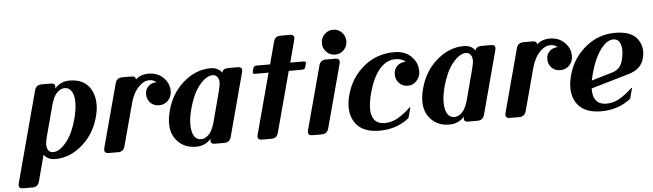

<svg xmlns="http://www.w3.org/2000/svg" viewBox="-54 -968 4727 1389"><g transform="rotate(-5 2309.5 -273.5)"><path d="M314.5 9.8Q259.3 9.8 231.9 -29.3L181.6 161.1Q171.4 200.2 131.8 200.2H63.5Q32.7 200.2 32.7 176.3Q32.7 170.4 35.2 161.1L211.4 -498Q221.7 -537.1 261.2 -537.1H329.1Q359.9 -537.1 359.9 -512.7Q359.9 -507.3 357.4 -498Q399.4 -546.9 466.3 -546.9Q576.7 -546.9 621.6 -463.4Q646 -417 646 -359.4Q646 -316.9 632.8 -268.6Q601.6 -152.3 520 -77.1Q426.3 9.8 314.5 9.8ZM424.8 -495.6Q393.6 -495.6 365.7 -464.8Q342.3 -439 325.7 -377.4L267.6 -159.7Q257.3 -122.1 257.3 -97.2Q257.3 -82 261.2 -72.3Q272 -41.5 303.2 -41.5Q351.6 -41.5 403.8 -107.9Q449.2 -166 476.6 -268.6Q494.1 -335.4 494.1 -385.3Q494.1 -409.2 490.2 -429.2Q475.1 -495.6 424.8 -495.6Z M702.6 0Q671.9 0 671.9 -24.4Q671.9 -31.7 673.8 -39.1L796.9 -498Q807.1 -537.1 846.7 -537.1H914.6Q945.3 -537.1 945.3 -512.7Q981.4 -546.9 1040 -546.9Q1112.3 -546.4 1156.2 -495.1Q1188.5 -457.5 1188.5 -409.7Q1188.5 -366.7 1161.1 -338.9Q1135.3 -312.5 1097.2 -312.5Q1056.2 -312.5 1032.2 -338.4Q1008.8 -363.8 1008.8 -399.4Q1008.8 -439 1037.1 -461.9Q1059.6 -480 1091.3 -480Q1070.8 -499 1041.3 -499Q1011.7 -499 986.8 -481Q928.2 -439.9 901.9 -343.3L820.3 -39.1Q810.1 0 771 0Z M1474.1 0Q1443.4 0 1443.4 -24.4Q1443.4 -29.8 1445.8 -39.1Q1403.8 9.8 1336.9 9.8Q1232.9 9.8 1181.2 -73.7Q1155.8 -114.7 1155.8 -172.4Q1155.8 -215.8 1169.9 -268.6Q1201.2 -384.8 1282.7 -460Q1377 -546.9 1488.8 -546.9Q1543.9 -546.9 1571.3 -507.8Q1579.1 -537.1 1617.7 -537.1H1686Q1716.8 -537.1 1716.8 -513.2Q1716.8 -507.3 1714.4 -498L1591.8 -39.1Q1581.5 0 1542 0ZM1476.6 -154.3Q1476.6 -154.3 1535.6 -377.4Q1545.9 -416 1545.9 -439.9Q1545.9 -455.1 1542 -464.8Q1529.8 -495.6 1500 -495.6Q1451.7 -495.6 1399.4 -429.2Q1354 -371.1 1326.2 -268.6Q1308.6 -202.6 1308.6 -153.3Q1308.6 -128.4 1313 -107.9Q1327.1 -41.5 1378.4 -41.5Q1409.7 -41.5 1437.5 -72.3Q1460.4 -97.7 1476.6 -154.3Z M1815.9 0Q1785.2 0 1785.2 -24.4Q1785.2 -29.8 1787.6 -39.1L1905.3 -478.5H1807.6Q1791.5 -478.5 1791.5 -488.8Q1791.5 -491.7 1792.5 -495.6L1798.8 -520Q1803.2 -537.1 1823.2 -537.1H1921.4L1964.4 -698.2Q1974.6 -737.3 2014.2 -737.3H2082.5Q2113.3 -737.3 2113.3 -712.9Q2113.3 -707.5 2110.8 -698.2L2067.9 -537.1H2165Q2180.7 -537.1 2180.7 -526.9Q2180.7 -523.9 2179.7 -520L2173.3 -495.6Q2168.9 -478.5 2149.4 -478.5H2051.8L1934.1 -39.1Q1923.8 0 1884.3 0Z M2460 -592.8Q2434.1 -566.4 2397 -566.4Q2359.9 -566.4 2334 -592.8Q2308.1 -619.1 2308.1 -656.7Q2308.1 -694.3 2334 -720.7Q2359.9 -747.1 2397 -747.1Q2434.1 -747.1 2460 -720.7Q2485.8 -694.3 2485.8 -656.7Q2485.8 -619.1 2460 -592.8ZM2181.6 0Q2150.9 0 2150.9 -24.4Q2150.9 -29.8 2153.3 -39.1L2276.4 -498Q2286.6 -537.1 2326.2 -537.1H2394.5Q2425.3 -537.1 2425.3 -512.7Q2425.3 -507.3 2422.9 -498L2299.8 -39.1Q2289.6 0 2250 0Z M2669.4 9.8Q2548.3 9.8 2496.6 -60.5Q2460.4 -109.9 2460.4 -178.7Q2460.4 -220.2 2473.6 -268.6Q2507.3 -394.5 2608.4 -474.6Q2699.7 -546.9 2824.7 -546.9Q2912.1 -546.9 2960 -486.8Q2992.2 -446.3 2992.2 -392.6Q2992.2 -355 2966.1 -325.7Q2939.9 -296.4 2902.3 -296.4Q2862.8 -296.4 2837.4 -323.2Q2813.5 -348.6 2813.5 -387.2Q2813.5 -424.8 2841.3 -450.2Q2862.8 -469.7 2901.9 -471.2Q2872.1 -495.6 2826.7 -495.6Q2759.3 -495.6 2708 -432.6Q2659.7 -373 2631.8 -268.6Q2613.8 -200.7 2613.8 -154.3Q2613.8 -132.3 2617.7 -114.7Q2634.3 -42 2711.4 -42Q2763.7 -42 2807.6 -68.4Q2857.4 -98.1 2898.9 -138.7H2905.3L2884.8 -62.5Q2793.5 9.8 2669.4 9.8Z M3313.5 0Q3282.7 0 3282.7 -24.4Q3282.7 -29.8 3285.2 -39.1Q3243.2 9.8 3176.3 9.8Q3072.3 9.8 3020.5 -73.7Q2995.1 -114.7 2995.1 -172.4Q2995.1 -215.8 3009.3 -268.6Q3040.5 -384.8 3122.1 -460Q3216.3 -546.9 3328.1 -546.9Q3383.3 -546.9 3410.6 -507.8Q3418.5 -537.1 3457 -537.1H3525.4Q3556.2 -537.1 3556.2 -513.2Q3556.2 -507.3 3553.7 -498L3431.2 -39.1Q3420.9 0 3381.3 0ZM3315.9 -154.3Q3315.9 -154.3 3375 -377.4Q3385.3 -416 3385.3 -439.9Q3385.3 -455.1 3381.3 -464.8Q3369.1 -495.6 3339.4 -495.6Q3291 -495.6 3238.8 -429.2Q3193.4 -371.1 3165.5 -268.6Q3147.9 -202.6 3147.9 -153.3Q3147.9 -128.4 3152.3 -107.9Q3166.5 -41.5 3217.8 -41.5Q3249 -41.5 3276.9 -72.3Q3299.8 -97.7 3315.9 -154.3Z M3616.2 0Q3585.4 0 3585.4 -24.4Q3585.4 -31.7 3587.4 -39.1L3710.4 -498Q3720.7 -537.1 3760.3 -537.1H3828.1Q3858.9 -537.1 3858.9 -512.7Q3895 -546.9 3953.6 -546.9Q4025.9 -546.4 4069.8 -495.1Q4102.1 -457.5 4102.1 -409.7Q4102.1 -366.7 4074.7 -338.9Q4048.8 -312.5 4010.7 -312.5Q3969.7 -312.5 3945.8 -338.4Q3922.4 -363.8 3922.4 -399.4Q3922.4 -439 3950.7 -461.9Q3973.1 -480 4004.9 -480Q3984.4 -499 3954.8 -499Q3925.3 -499 3900.4 -481Q3841.8 -439.9 3815.4 -343.3L3733.9 -39.1Q3723.6 0 3684.6 0Z M4279.3 9.8Q4158.2 9.8 4106.4 -60.5Q4070.3 -109.9 4070.3 -178.7Q4070.3 -220.2 4083.5 -268.6Q4117.2 -394.5 4218.3 -474.6Q4309.6 -546.9 4427.7 -546.9Q4545.9 -546.9 4590.3 -483.9Q4618.7 -443.8 4618.7 -395.5Q4618.7 -371.1 4611.3 -344.7Q4590.8 -268.1 4500.5 -241.7L4223.6 -160.6Q4223.6 -132.8 4227.5 -114.7Q4243.2 -42 4321.3 -42Q4373.5 -42 4417.5 -68.4Q4467.3 -98.1 4508.8 -138.7H4515.1L4494.6 -62.5Q4403.3 9.8 4279.3 9.8ZM4229.5 -217.8 4383.3 -263.2Q4440.9 -280.3 4458 -341.8Q4468.8 -382.8 4468.8 -415.5Q4468.8 -430.7 4466.3 -443.8Q4456.1 -500.5 4410.4 -500.5Q4364.7 -500.5 4321.3 -444.3Q4272 -379.9 4241.7 -268.6Q4233.4 -236.8 4229.5 -217.8Z"/></g></svg>

Font: Cursive Sans
Style: Bold
Weight: 700
Italic angle: -15°
Designer: Wojciech Kalinowski "wmk69" (wmk69@o2.pl)
Foundry: Wojciech Kalinowski "wmk69" (wmk69@o2.pl)
Version: Wersja 3.1.0; 2022-02-18